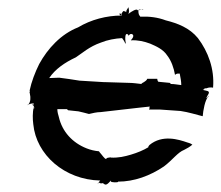

<svg xmlns="http://www.w3.org/2000/svg" viewBox="-20 -485 597 519"><path d="M59 -238C60 -236 61 -232 61 -230C63 -222 63 -210 57 -203C56 -202 55 -202 54 -201H55C56 -201 57 -203 58 -203C74 -209 75 -202 67 -202V-201C68 -201 70 -201 70 -200C75 -192 71 -190 71 -192C71 -193 72 -195 71 -196C68 -180 68 -164 70 -149C78 -67 154 1 251 3C250 4 248 6 247 8L244 10L245 11C246 10 247 9 247 8C250 11 254 11 258 10C264 14 266 18 277 6C277 5 278 4 279 3V5C281 9 299 8 299 7V6C343 6 386 -10 423 -35C447 -53 460 -73 478 -80C486 -84 493 -88 500 -94C499 -95 494 -98 486 -100C463 -108 419 -122 384 -93C383 -92 380 -88 381 -87C368 -79 351 -72 334 -67C317 -62 301 -58 279 -59V-60C278 -59 269 -59 268 -57C268 -56 267 -56 267 -55C262 -56 257 -65 248 -75V-76C236 -77 224 -80 214 -84C176 -99 148 -129 139 -169C137 -175 135 -183 135 -190H161L164 -187L192 -184C202 -182 212 -179 220 -177H221C229 -179 242 -182 252 -182L357 -194C366 -195 376 -196 385 -197C384 -196 384 -194 384 -193C385 -192 383 -190 383 -190V-189H411L468 -185C489 -182 511 -175 527 -171H528C529 -185 534 -216 544 -225L543 -226C543 -223 539 -221 537 -219C540 -227 550 -236 541 -239C538 -240 532 -241 528 -242C530 -243 532 -243 533 -246C534 -247 536 -245 540 -247C545 -249 552 -249 556 -248V-249C560 -298 543 -345 515 -382C492 -410 460 -422 428 -430C407 -438 384 -441 359 -440C359 -441 358 -442 357 -443C354 -447 354 -454 354 -457C351 -456 353 -462 342 -457C338 -455 331 -451 327 -447C329 -451 329 -457 328 -461C327 -468 328 -466 322 -457C321 -455 321 -453 322 -452C321 -453 316 -455 315 -455C313 -456 310 -451 308 -447L309 -446C309 -445 308 -444 309 -443C268 -443 226 -432 191 -411C145 -393 109 -354 86 -312C75 -290 65 -264 60 -240L61 -239C61 -238 60 -237 60 -236ZM113 -274C129 -298 155 -316 185 -330C202 -341 221 -359 253 -370C270 -377 291 -381 310 -382C314 -377 317 -372 319 -367L320 -368C319 -372 318 -381 319 -387C320 -396 326 -394 328 -388C331 -398 348 -393 336 -379C336 -378 334 -377 334 -377V-376C353 -377 370 -373 386 -367C402 -360 421 -352 432 -335C443 -321 450 -301 453 -283H454C454 -284 458 -286 460 -286H466V-285C468 -275 470 -265 470 -255C460 -256 452 -258 442 -258L439 -261L408 -264C406 -266 405 -270 405 -272H378C377 -268 372 -265 369 -263C368 -263 362 -259 362 -258C353 -259 339 -261 329 -261L264 -263H261L195 -267C177 -270 156 -273 140 -275ZM306 -443C299 -450 305 -449 308 -447ZM354 -457C354 -458 356 -459 356 -459H362C360 -458 356 -458 354 -457ZM362 -459H367V-460C366 -460 364 -460 362 -459Z"/></svg>

Font: Charger Mayhem
Style: Obl
Weight: 400
Designer: Jasper
Foundry: Cannot Into Space Fonts
Version: Version 0.98